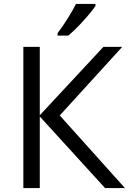

<svg xmlns="http://www.w3.org/2000/svg" viewBox="-20 -951 652 971"><path d="M611.8 0H511.2L181.2 -361.8V0H98.1V-713.9H181.2V-368.2L502.9 -713.9H598.1L282.2 -367.2ZM271 -783.2Q294.4 -813.5 321.5 -856.4Q348.6 -899.4 364.3 -931.2H462.9V-920.9Q441.4 -889.2 398.9 -842.8Q356.4 -796.4 325.2 -771H271Z"/></svg>

Font: HunimalSansv1.5
Style: Regular
Weight: 400
Foundry: Ascender Corporation
Version: Version 1.10